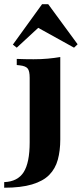

<svg xmlns="http://www.w3.org/2000/svg" viewBox="-61 -698 388 911"><path d="M79.8 -209.7V-329Q79.8 -360.5 70.6 -372.6Q61.3 -384.7 33.1 -387.9L18.5 -389.5V-418.5Q40.3 -417.7 58.1 -417.3Q75.8 -416.9 98.4 -416.9Q135.5 -416.9 166.1 -419.8Q196.8 -422.6 225 -427.4V-418.5V-209.7ZM-41.1 192.7V166.1Q22.6 163.7 51.2 119Q79.8 74.2 79.8 -22.6V-209.7H225V-36.3Q225 16.9 213.3 59.7Q201.6 102.4 172.6 131.9Q143.5 161.3 91.1 177Q38.7 192.7 -41.1 192.7ZM18.5 -471.8 0 -486.3 138.7 -678.2H167.7L307.3 -487.9L290.3 -471.8L96.8 -579L148.4 -591.9Z"/></svg>

Font: Playfair 5pt SemiExpanded Light Black
Style: Regular
Weight: 900
Version: Version 2.203